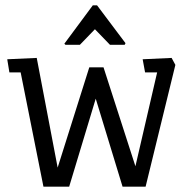

<svg xmlns="http://www.w3.org/2000/svg" viewBox="-20 -696 705 716"><path d="M142 0 57 -426H15L7 -475L117 -480L195 -71L313 -445H366L485 -76L566 -426H521L512 -475L620 -480L634 -454L523 0H437L337 -328L238 0ZM224 -529 220 -533 326 -676H342L448 -535L445 -529H390L334 -587L278 -529Z"/></svg>

Font: Kreon Light Light
Style: Regular
Weight: 300
Version: Version 2.002